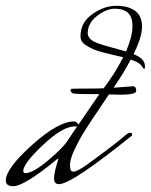

<svg xmlns="http://www.w3.org/2000/svg" viewBox="-48 -628 519 661"><path d="M343 -326 410 -331Q421 -331 421 -315Q421 -302 366 -302L327 -303Q318 -289 290.5 -248.5Q263 -208 247.5 -183.5Q232 -159 225 -145.5Q218 -132 209 -114Q193 -81 193 -59Q193 -37 204 -37Q217 -37 250 -60Q318 -109 369 -150L388 -166Q395 -171 401 -171Q407 -171 407 -164V-162Q199 6 155 6Q138 6 138 -14Q138 -34 153 -81Q153 -82 151 -82Q36 13 -2 13Q-28 13 -28 -6Q-28 -48 62.5 -129Q153 -210 207 -210Q215 -210 222 -199L294 -304H270Q221 -304 208.5 -305.5Q196 -307 195 -316Q195 -321 196.5 -322Q198 -323 240 -323Q282 -323 309 -324Q351 -380 376 -431Q291 -450 274 -458Q257 -466 248 -472Q229 -484 229 -503Q229 -550 269.5 -579Q310 -608 352 -608Q394 -608 417.5 -590.5Q441 -573 441 -536.5Q441 -500 412 -442Q434 -432 442 -423Q450 -414 451 -402Q451 -400 451 -397Q451 -391 449 -391Q446 -391 443 -396Q436 -412 402 -423Q383 -385 343 -326ZM254 -514Q254 -493 284 -481Q304 -473 338.5 -464Q373 -455 386 -451Q408 -503 408 -536.5Q408 -570 392.5 -584Q377 -598 347.5 -598Q318 -598 286 -573Q254 -548 254 -514ZM184 -143 217 -192Q215 -193 210 -193Q168 -193 100 -129Q32 -65 32 -39Q32 -32 40 -32Q65 -32 116 -74.5Q167 -117 184 -143Z"/></svg>

Font: Mrs Saint Delafield
Style: Regular
Weight: 400
Designer: Alejandro Paul
Foundry: Alejandro Paul
Version: Version 1.000